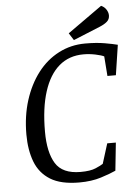

<svg xmlns="http://www.w3.org/2000/svg" viewBox="-58 -880 658 934"><g transform="rotate(-5 271.5 -412.5)"><path d="M291.6 11Q201.7 11 150.2 -20.9Q98.7 -52.9 76.7 -110.4Q54.8 -168 54.8 -244Q54.8 -334 78.8 -409.9Q102.9 -485.8 145.9 -542.1Q188.9 -598.3 248.5 -629.1Q308.1 -660 378.3 -660Q433.7 -660 473.6 -652.9Q513.5 -645.9 536 -640L513.7 -493.3H472.4L465.2 -589.5Q452.5 -595.9 423.5 -602.1Q394.5 -608.2 365 -608.2Q295 -608.2 246.2 -566.7Q197.4 -525.1 171.8 -445.1Q146.1 -365.2 146.1 -249.7Q146.1 -149 179.8 -94.3Q213.5 -39.5 301.8 -39.5Q350 -39.5 376.1 -50.9Q402.3 -62.3 412.4 -69.3L442.9 -166.9H485L470.7 -30.8Q444.8 -18.7 398.1 -3.8Q351.4 11 291.6 11ZM325.2 -681.4 303 -716.3 471.3 -835.9Q487.5 -829 496.4 -814.7Q505.4 -800.4 505.4 -786.4Q505.4 -767.7 492.5 -756.3Q479.7 -744.8 455.4 -734.7Z"/></g></svg>

Font: Faustina Light
Style: Italic
Weight: 300
Italic angle: -8°
Designer: Alfonso Garcia
Foundry: http://www.omnibus-type.com
Version: Version 1.200